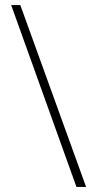

<svg xmlns="http://www.w3.org/2000/svg" viewBox="-20 -735 376 756"><path d="M60 -715 319 1H281L24 -715Z"/></svg>

Font: Noto Sans Arabic ExtCond ExtLt
Style: Regular
Weight: 200
Width: 2
Designer: Monotype Design Team, Nadine Chahine, Nizar Qandah and Khaled Hosny
Foundry: Monotype Imaging Inc.
Version: Version 2.012; ttfautohint (v1.8.4.7-5d5b)